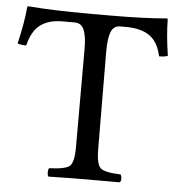

<svg xmlns="http://www.w3.org/2000/svg" viewBox="-49 -700 705 749"><g transform="rotate(5 303.5 -325.5)"><path d="M352 -124Q352 -63 368.5 -48Q385 -33 447 -31Q452 -26 452 -14Q452 -5 447 0H397Q397 0 308 0Q266 0 168 2Q164 -2 164 -14Q164 -27 168 -31Q231 -33 248 -47.5Q265 -62 265 -122V-507Q265 -556 254.5 -581Q244 -606 218 -606H169Q117 -606 84 -582Q51 -558 37 -500Q16 -500 3 -505Q23 -591 28 -650Q28 -653 32 -653Q133 -645 265 -645H351Q484 -645 575 -653Q578 -653 578 -650Q579 -584 591 -508Q580 -503 557 -503Q545 -559 511 -582.5Q477 -606 418 -606H396Q370 -606 360 -580.5Q350 -555 350 -504Z"/></g></svg>

Font: Fedorovsk Unicode
Style: Medium
Weight: 500
Designer: Aleksandr Andreev and Nikita Simmons
Version: Version 3.2